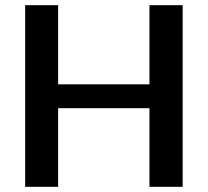

<svg xmlns="http://www.w3.org/2000/svg" viewBox="-20 -720 801 740"><path d="M77 -700H204V-395H556V-700H684V0H556V-303H204V0H77Z"/></svg>

Font: Pathway Extreme 8pt Thin 12pt SemiBold
Style: Regular
Weight: 600
Version: Version 1.001;gftools[0.9.26]